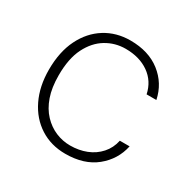

<svg xmlns="http://www.w3.org/2000/svg" viewBox="-127 -661 801 800"><g transform="rotate(30 273.5 -260.5)"><path d="M282 12Q213 12 160 -22Q107 -56 77.5 -117Q48 -178 48 -258Q48 -344 78.5 -405.5Q109 -467 162 -500Q215 -533 282 -533Q370 -533 427 -488.5Q484 -444 499 -372H452Q440 -429 394.5 -461Q349 -493 282 -493Q232 -493 189.5 -467.5Q147 -442 121 -390.5Q95 -339 95 -258Q95 -199 110 -156Q125 -113 152 -84.5Q179 -56 212.5 -42Q246 -28 282 -28Q324 -28 359.5 -42Q395 -56 419.5 -83.5Q444 -111 452 -149H499Q484 -79 428 -33.5Q372 12 282 12Z"/></g></svg>

Font: DM Sans 10pt ExtraLight
Style: Regular
Weight: 250
Version: Version 4.004;gftools[0.9.30]